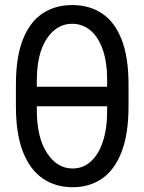

<svg xmlns="http://www.w3.org/2000/svg" viewBox="-20 -742 580 771"><path d="M444.3 -393.6V-315.4H97.7V-393.6ZM496.1 -402.3V-315.4Q496.1 -204.1 468.3 -132.1Q440.4 -60.1 390.1 -25.1Q339.8 9.8 271.5 9.8Q203.1 9.8 151.9 -25.1Q100.6 -60.1 72.3 -132.1Q43.9 -204.1 43.9 -315.4V-402.3Q43.9 -513.2 72 -583.7Q100.1 -654.3 150.9 -688Q201.7 -721.7 269.5 -721.7Q338.9 -721.7 389.6 -688Q440.4 -654.3 468.3 -583.7Q496.1 -513.2 496.1 -402.3ZM410.2 -299.8V-418Q410.6 -491.2 392.8 -542.2Q375 -593.3 343.3 -619.9Q311.5 -646.5 269.5 -646.5Q208 -646.5 168 -586.9Q127.9 -527.3 127.9 -418V-299.8Q127.9 -189.9 168.7 -127.7Q209.5 -65.4 271.5 -65.4Q313.5 -65.4 344.7 -93.5Q376 -121.6 393.3 -174.1Q410.6 -226.6 410.2 -299.8Z"/></svg>

Font: Inter
Style: Regular
Weight: 400
Designer: Rasmus Andersson
Foundry: rsms
Version: Version 4.000;git-8c9346024